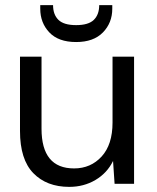

<svg xmlns="http://www.w3.org/2000/svg" viewBox="-20 -717 612 749"><path d="M250 12Q162 12 110 -41.5Q58 -95 58 -206V-496H142V-215Q142 -60 269 -60Q334 -60 376.5 -106.5Q419 -153 419 -239V-496H503V0H427L421 -89Q398 -42 352.5 -15Q307 12 250 12ZM277 -553Q208 -553 172.5 -590.5Q137 -628 137 -683V-697H187Q187 -660 208 -639.5Q229 -619 277 -619Q325 -619 346 -639.5Q367 -660 367 -697H418V-683Q418 -628 381.5 -590.5Q345 -553 277 -553Z"/></svg>

Font: Firefly Display
Style: Regular
Weight: 400
Designer: Colophon Foundry, Jonny Pinhorn
Foundry: Colophon Foundry
Version: Version 1.200; ttfautohint (v1.8.3)